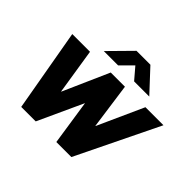

<svg xmlns="http://www.w3.org/2000/svg" viewBox="-163 -924 1133 1133"><g transform="rotate(45 403.5 -357.5)"><path d="M137 0 46 -517H194L239 -231H240.5L367 -517H485.5L525.5 -230.5H527L656.5 -517H807L555.5 0H430L387.5 -282L258 0ZM248.5 -577.5 384 -715H500L628 -577.5H501.5L440 -649.5L368 -577.5Z"/></g></svg>

Font: Public Sans Thin ExtraBold
Style: Italic
Weight: 800
Italic angle: -8°
Version: Version 2.001